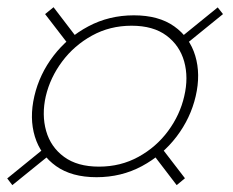

<svg xmlns="http://www.w3.org/2000/svg" viewBox="-72 -658 662 545"><path d="M202 -155Q131.5 -155 87.2 -186.5Q43 -218 27 -270.2Q11 -322.5 25.5 -385Q40 -447.5 80 -499.8Q120 -552 178.8 -583.2Q237.5 -614.5 308 -614.5Q378.5 -614.5 422.5 -583.2Q466.5 -552 482.2 -499.8Q498 -447.5 483.5 -385Q469 -322.5 429.2 -270.2Q389.5 -218 331 -186.5Q272.5 -155 202 -155ZM-37 -132.5 -51.5 -151.5 66 -247 81 -228ZM429.5 -132.5 356.5 -228 380 -247 453 -152ZM209 -185Q270.5 -185 321 -212.8Q371.5 -240.5 405.2 -286.2Q439 -332 451 -385Q463.5 -438 450.8 -483.5Q438 -529 400.5 -557Q363 -585 301.5 -585Q240 -585 189.2 -557Q138.5 -529 104.5 -483.5Q70.5 -438 58 -385Q46 -332 59 -286.2Q72 -240.5 109.8 -212.8Q147.5 -185 209 -185ZM129.5 -522.5 56 -618 80 -637.5 153 -542ZM444 -523 429 -542 546 -637 561 -618Z"/></svg>

Font: Bodoni Moda 9pt
Style: Italic
Weight: 400
Italic angle: -13°
Designer: Owen Earl
Foundry: indestructible type
Version: Version 2.005